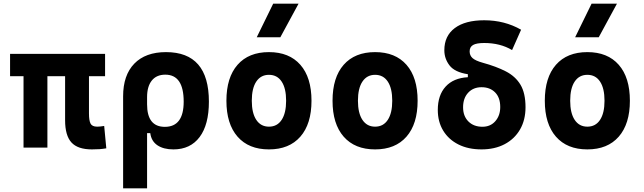

<svg xmlns="http://www.w3.org/2000/svg" viewBox="-20 -815 3556 1060"><path d="M109.9 0V-394.5H35.6V-517.6H560.1V-394.5H471.2V-189Q471.2 -150.4 479.7 -133.1Q488.3 -115.7 516.6 -115.7Q524.9 -115.7 533.9 -116.7Q543 -117.7 555.2 -119.6L566.9 3.9Q546.4 7.3 529.8 8.5Q513.2 9.8 487.3 9.8Q409.2 9.8 374.3 -28.6Q339.4 -66.9 339.4 -151.4V-394.5H241.7V0Z M659.7 224.6V-283.2Q659.7 -399.9 721.4 -463.6Q783.2 -527.3 896.5 -527.3Q1133.3 -527.3 1133.3 -253.9Q1133.3 -126.5 1082 -58.3Q1030.8 9.8 937.5 9.8Q882.8 9.8 849.1 -12.9Q815.4 -35.6 809.6 -80.1H792V224.6ZM892.6 -402.8Q844.2 -402.8 818.1 -370.4Q792 -337.9 792 -278.8V-239.3Q792 -114.7 890.1 -114.7Q994.1 -114.7 994.1 -253.9Q994.1 -402.8 892.6 -402.8Z M1464.8 9.8Q1353 9.8 1291.5 -60.5Q1230 -130.9 1230 -258.8Q1230 -387.2 1291.5 -457.3Q1353 -527.3 1464.8 -527.3Q1576.7 -527.3 1638.2 -457.3Q1699.7 -387.2 1699.7 -258.8Q1699.7 -130.9 1638.2 -60.5Q1576.7 9.8 1464.8 9.8ZM1464.8 -115.7Q1510.3 -115.7 1534.9 -153.1Q1559.6 -190.4 1559.6 -258.8Q1559.6 -327.6 1534.9 -364.7Q1510.3 -401.9 1464.8 -401.9Q1419.9 -401.9 1395 -364.7Q1370.1 -327.6 1370.1 -258.8Q1370.1 -190.4 1395 -153.1Q1419.9 -115.7 1464.8 -115.7ZM1397.5 -609.4 1488.3 -794.9H1628.4L1527.8 -609.4Z M2050.8 9.8Q1939 9.8 1877.4 -60.5Q1815.9 -130.9 1815.9 -258.8Q1815.9 -387.2 1877.4 -457.3Q1939 -527.3 2050.8 -527.3Q2162.6 -527.3 2224.1 -457.3Q2285.6 -387.2 2285.6 -258.8Q2285.6 -130.9 2224.1 -60.5Q2162.6 9.8 2050.8 9.8ZM2050.8 -115.7Q2096.2 -115.7 2120.8 -153.1Q2145.5 -190.4 2145.5 -258.8Q2145.5 -327.6 2120.8 -364.7Q2096.2 -401.9 2050.8 -401.9Q2005.9 -401.9 1981 -364.7Q1956.1 -327.6 1956.1 -258.8Q1956.1 -190.4 1981 -153.1Q2005.9 -115.7 2050.8 -115.7Z M2638.2 9.8Q2565.4 9.8 2511.2 -17.3Q2457 -44.4 2427 -93.5Q2397 -142.6 2397 -208Q2397 -289.6 2440.2 -336.9Q2483.4 -384.3 2563 -388.7V-405.3Q2490.2 -416.5 2461.7 -453.9Q2433.1 -491.2 2433.1 -537.6Q2433.1 -616.7 2490.7 -659.9Q2548.3 -703.1 2653.3 -703.1Q2765.6 -703.1 2856.9 -650.9L2807.1 -538.6Q2741.7 -577.6 2653.3 -577.6Q2610.8 -577.6 2591.8 -566.7Q2572.8 -555.7 2572.8 -531.2Q2572.8 -508.8 2588.6 -494.4Q2604.5 -480 2644.5 -468.8Q2719.7 -448.2 2772.7 -420.9Q2825.7 -393.6 2853.5 -347.2Q2881.3 -300.8 2881.3 -222.7Q2881.3 -152.8 2851.1 -100.3Q2820.8 -47.9 2766.1 -19Q2711.4 9.8 2638.2 9.8ZM2643.1 -115.2Q2688 -115.2 2714.8 -146.2Q2741.7 -177.2 2741.7 -224.1Q2741.7 -276.4 2713.4 -304.9Q2685.1 -333.5 2638.7 -333.5Q2592.8 -333.5 2564.7 -303.2Q2536.6 -272.9 2536.6 -222.7Q2536.6 -173.8 2565.9 -144.5Q2595.2 -115.2 2643.1 -115.2Z M3222.7 9.8Q3110.8 9.8 3049.3 -60.5Q2987.8 -130.9 2987.8 -258.8Q2987.8 -387.2 3049.3 -457.3Q3110.8 -527.3 3222.7 -527.3Q3334.5 -527.3 3396 -457.3Q3457.5 -387.2 3457.5 -258.8Q3457.5 -130.9 3396 -60.5Q3334.5 9.8 3222.7 9.8ZM3222.7 -115.7Q3268.1 -115.7 3292.7 -153.1Q3317.4 -190.4 3317.4 -258.8Q3317.4 -327.6 3292.7 -364.7Q3268.1 -401.9 3222.7 -401.9Q3177.7 -401.9 3152.8 -364.7Q3127.9 -327.6 3127.9 -258.8Q3127.9 -190.4 3152.8 -153.1Q3177.7 -115.7 3222.7 -115.7ZM3155.3 -609.4 3246.1 -794.9H3386.2L3285.6 -609.4Z"/></svg>

Font: Caskaydia Cove
Style: Bold
Weight: 700
Monospace: yes
Designer: Aaron Bell
Foundry: Saja Typeworks
Version: Version 4.300; ttfautohint (v1.8.3)